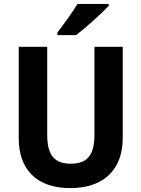

<svg xmlns="http://www.w3.org/2000/svg" viewBox="-20 -954 725 984"><path d="M537 -924V-934H377C350 -889 307 -830 274 -787V-774H370C420 -812 503 -887 537 -924ZM609 -246V-714H464V-263C464 -159 427 -115 343 -115C263 -115 222 -154 222 -262V-714H76V-246C76 -85 168 10 340 10C519 10 609 -92 609 -246Z"/></svg>

Font: Noto Sans Myanmar SemiCondensed
Style: Bold
Weight: 700
Width: 4
Designer: Monotype Design Team
Foundry: Monotype Imaging Inc.
Version: Version 2.107